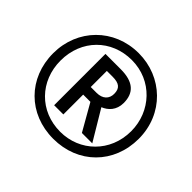

<svg xmlns="http://www.w3.org/2000/svg" viewBox="-166 -939 1164 1164"><g transform="rotate(45 416.0 -357.0)"><path d="M416 10C629 10 783 -144 783 -357C783 -570 619 -724 416 -724C205 -724 49 -564 49 -357C49 -144 203 10 416 10ZM416 -50C239 -50 112 -182 112 -357C112 -536 241 -665 416 -665C590 -665 718 -526 718 -357C718 -178 583 -50 416 -50ZM276 -138H355V-308H417L514 -138H603L487 -332C527 -348 565 -383 565 -446C565 -532 516 -578 407 -578H276ZM405 -373H355V-511H404C462 -511 485 -491 485 -444C485 -402 457 -373 405 -373Z"/></g></svg>

Font: Noto Sans Sinhala SemiBold
Style: Regular
Weight: 600
Designer: Jelle Bosma - Monotype Design Team
Foundry: Monotype Imaging Inc.
Version: Version 2.006